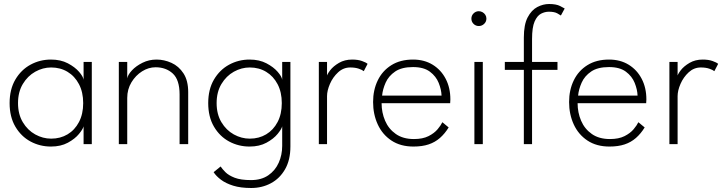

<svg xmlns="http://www.w3.org/2000/svg" viewBox="-20 -720 3614 959"><path d="M397.5 0V-89Q394.5 -75.5 374.5 -51Q354.5 -26.5 319 -7.2Q283.5 12 234.5 12Q179.5 12 132.5 -13.2Q85.5 -38.5 56.8 -87.2Q28 -136 28 -205Q28 -274 56.8 -322.8Q85.5 -371.5 132.5 -397Q179.5 -422.5 234.5 -422.5Q283 -422.5 318.8 -403.8Q354.5 -385 375 -361.2Q395.5 -337.5 397.5 -321.5V-410.5H438.5V0ZM70 -205Q70 -149.5 94 -109.5Q118 -69.5 156 -48.5Q194 -27.5 235.5 -27.5Q281.5 -27.5 317.5 -49Q353.5 -70.5 374.5 -110.5Q395.5 -150.5 395.5 -205Q395.5 -259.5 374.5 -299.5Q353.5 -339.5 317.5 -361.2Q281.5 -383 235.5 -383Q194 -383 156 -361.8Q118 -340.5 94 -300.5Q70 -260.5 70 -205Z M762 -422.5Q800 -422.5 836.5 -406Q873 -389.5 896.5 -353.5Q920 -317.5 920 -260V0H877V-248.5Q877 -321.5 843 -352.8Q809 -384 757 -384Q722 -384 689.8 -363.8Q657.5 -343.5 636.5 -308.8Q615.5 -274 615.5 -231V0H573.5V-410.5H615.5V-328.5Q618.5 -346.5 639 -368.5Q659.5 -390.5 691.8 -406.5Q724 -422.5 762 -422.5Z M1234.5 219Q1182 219 1145 207.5Q1108 196 1083.8 177.8Q1059.5 159.5 1047 140L1082 111.5Q1090 124 1106 140Q1122 156 1152.2 167.8Q1182.5 179.5 1234 179.5Q1285 179.5 1319.8 155.8Q1354.5 132 1372 93Q1389.5 54 1389.5 8.5V-7H1430.5V12Q1430.5 79 1404 125.2Q1377.5 171.5 1333.2 195.2Q1289 219 1234.5 219ZM1389.5 0V-89Q1386.5 -75.5 1366.5 -51Q1346.5 -26.5 1311 -7.2Q1275.5 12 1226.5 12Q1171.5 12 1124.5 -13.2Q1077.5 -38.5 1048.8 -87.2Q1020 -136 1020 -205Q1020 -274 1048.8 -322.8Q1077.5 -371.5 1124.5 -397Q1171.5 -422.5 1226.5 -422.5Q1275 -422.5 1310.8 -403.8Q1346.5 -385 1367 -361.2Q1387.5 -337.5 1389.5 -321.5V-410.5H1430.5V0ZM1062 -205Q1062 -149.5 1086 -109.5Q1110 -69.5 1148 -48.5Q1186 -27.5 1227.5 -27.5Q1273.5 -27.5 1309.5 -49Q1345.5 -70.5 1366.5 -110.5Q1387.5 -150.5 1387.5 -205Q1387.5 -259.5 1366.5 -299.5Q1345.5 -339.5 1309.5 -361.2Q1273.5 -383 1227.5 -383Q1186 -383 1148 -361.8Q1110 -340.5 1086 -300.5Q1062 -260.5 1062 -205Z M1613.5 0H1572.5V-410.5H1613.5V-334.5H1611Q1613 -348 1629 -368.8Q1645 -389.5 1673.2 -406Q1701.5 -422.5 1739 -422.5Q1768 -422.5 1788.2 -415.2Q1808.5 -408 1816 -401L1797 -364.5Q1790 -370.5 1772.2 -376.8Q1754.5 -383 1729.5 -383Q1695 -383 1668.8 -358.8Q1642.5 -334.5 1628 -301Q1613.5 -267.5 1613.5 -240Z M1886 -204.5Q1886 -158 1903.5 -117Q1921 -76 1957 -50.8Q1993 -25.5 2047.5 -25.5Q2091.5 -25.5 2120.2 -40Q2149 -54.5 2165.8 -74.5Q2182.5 -94.5 2189.5 -109.5L2221 -83.5Q2202 -52.5 2177.5 -31Q2153 -9.5 2121 1.2Q2089 12 2045 12Q1980.5 12 1935.2 -18Q1890 -48 1866.8 -98.5Q1843.5 -149 1843.5 -210.5Q1843.5 -270.5 1866.8 -318.5Q1890 -366.5 1934.8 -394.5Q1979.5 -422.5 2043 -422.5Q2099 -422.5 2141 -396.8Q2183 -371 2206.2 -326.2Q2229.5 -281.5 2229.5 -223.5Q2229.5 -219 2229 -213.8Q2228.5 -208.5 2228.5 -204.5ZM2185.5 -242.5Q2184.5 -272.5 2171.2 -305.8Q2158 -339 2127.2 -362Q2096.5 -385 2043 -385Q1986.5 -385 1953.8 -362.8Q1921 -340.5 1906.2 -307.2Q1891.5 -274 1888.5 -242.5Z M2349.5 0V-410.5H2391.5V0ZM2371.5 -590Q2356 -590 2345.2 -600.8Q2334.5 -611.5 2334.5 -627Q2334.5 -642.5 2345.5 -653.2Q2356.5 -664 2371.5 -664Q2381.5 -664 2390.2 -659Q2399 -654 2404.2 -645.8Q2409.5 -637.5 2409.5 -627Q2409.5 -611.5 2398.2 -600.8Q2387 -590 2371.5 -590Z M2501.5 -410.5H2596.5V-532.5Q2596.5 -597 2615.5 -633.2Q2634.5 -669.5 2663.5 -684.8Q2692.5 -700 2722.5 -700Q2758 -700 2777.8 -689.8Q2797.5 -679.5 2800.5 -677.5L2781.5 -642.5Q2778.5 -645 2763.8 -653.2Q2749 -661.5 2721.5 -661.5Q2701.5 -661.5 2682.2 -651.5Q2663 -641.5 2650.2 -612.5Q2637.5 -583.5 2637.5 -525V-410.5H2764.5V-371H2637.5V0H2596.5V-371H2501.5Z M2865 -204.5Q2865 -158 2882.5 -117Q2900 -76 2936 -50.8Q2972 -25.5 3026.5 -25.5Q3070.5 -25.5 3099.2 -40Q3128 -54.5 3144.8 -74.5Q3161.5 -94.5 3168.5 -109.5L3200 -83.5Q3181 -52.5 3156.5 -31Q3132 -9.5 3100 1.2Q3068 12 3024 12Q2959.5 12 2914.2 -18Q2869 -48 2845.8 -98.5Q2822.5 -149 2822.5 -210.5Q2822.5 -270.5 2845.8 -318.5Q2869 -366.5 2913.8 -394.5Q2958.5 -422.5 3022 -422.5Q3078 -422.5 3120 -396.8Q3162 -371 3185.2 -326.2Q3208.5 -281.5 3208.5 -223.5Q3208.5 -219 3208 -213.8Q3207.5 -208.5 3207.5 -204.5ZM3164.5 -242.5Q3163.5 -272.5 3150.2 -305.8Q3137 -339 3106.2 -362Q3075.5 -385 3022 -385Q2965.5 -385 2932.8 -362.8Q2900 -340.5 2885.2 -307.2Q2870.5 -274 2867.5 -242.5Z M3364.5 0H3323.5V-410.5H3364.5V-334.5H3362Q3364 -348 3380 -368.8Q3396 -389.5 3424.2 -406Q3452.5 -422.5 3490 -422.5Q3519 -422.5 3539.2 -415.2Q3559.5 -408 3567 -401L3548 -364.5Q3541 -370.5 3523.2 -376.8Q3505.5 -383 3480.5 -383Q3446 -383 3419.8 -358.8Q3393.5 -334.5 3379 -301Q3364.5 -267.5 3364.5 -240Z"/></svg>

Font: League Spartan Thin ExtraLight
Style: Regular
Weight: 250
Version: Version 2.002